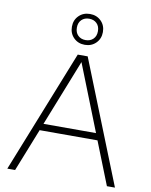

<svg xmlns="http://www.w3.org/2000/svg" viewBox="-104 -1066 898 1141"><g transform="rotate(10 345.0 -495.0)"><path d="M20.5 0 315 -740H375L670 0H621.5L519 -258.5H170L67.5 0ZM186 -299.5H503L344.5 -700ZM345.5 -804.5Q305 -804.5 278.5 -831Q252 -857.5 252 -897.5Q252 -938 278.5 -964.2Q305 -990.5 345.5 -990.5Q386 -990.5 412.5 -964.2Q439 -938 439 -897.5Q439 -857.5 412.5 -831Q386 -804.5 345.5 -804.5ZM345.5 -833Q373.5 -833 391.2 -850.2Q409 -867.5 409 -897.5Q409 -927.5 391.2 -944.8Q373.5 -962 345.5 -962Q317.5 -962 299.8 -944.8Q282 -927.5 282 -897.5Q282 -867.5 299.8 -850.2Q317.5 -833 345.5 -833Z"/></g></svg>

Font: Encode Sans Semi Expanded ExtraLight
Style: Regular
Weight: 200
Width: 6
Designer: Multiple Designers
Foundry: Impallari Type
Version: Version 3.000; ttfautohint (v1.8.3) -l 8 -r 50 -G 200 -x 14 